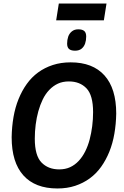

<svg xmlns="http://www.w3.org/2000/svg" viewBox="-20 -1060 701 1087"><path d="M305 7Q179 7 112.5 -67Q46 -141 46 -283Q47 -343 56.5 -397.5Q66 -452 85 -499Q104 -546 131.5 -584.5Q159 -623 196 -650Q233 -677 279 -692Q325 -707 380 -707Q505 -707 571.5 -633Q638 -559 638 -417Q637 -358 627.5 -303Q618 -248 599 -201Q580 -154 552.5 -115.5Q525 -77 488 -50Q451 -23 405.5 -8Q360 7 305 7ZM315 -101Q350 -101 377 -113.5Q404 -126 425.5 -149Q447 -172 462.5 -203Q478 -234 487.5 -270Q497 -306 502 -345.5Q507 -385 507 -425Q507 -521 469.5 -560Q432 -599 370 -599Q335 -599 308 -586.5Q281 -574 259 -551Q237 -528 222 -497Q207 -466 197 -430Q187 -394 182 -354.5Q177 -315 177 -275Q177 -179 215 -140Q253 -101 315 -101ZM405 -773Q382 -773 371 -782.5Q360 -792 360 -813Q360 -834 366 -852Q372 -870 386.5 -882Q401 -894 423 -894Q446 -894 457 -884.5Q468 -875 468 -853Q468 -832 462 -814Q456 -796 442 -784.5Q428 -773 405 -773ZM298 -945 313 -1040H583L568 -945Z"/></svg>

Font: Georama ExtraCondensed Thin SemiBold
Style: Italic
Weight: 600
Italic angle: -9°
Version: Version 1.001